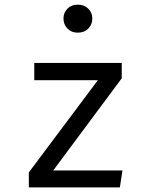

<svg xmlns="http://www.w3.org/2000/svg" viewBox="-20 -813 655 833"><path d="M210.8 -73.3H511.3L500 0H105.1V-65.1L404.6 -465.1H128.7V-540H508.2V-473.3ZM317.4 -792.8Q345.6 -792.8 363.1 -775.4Q380.5 -757.9 380.5 -732.8Q380.5 -706.7 363.1 -689Q345.6 -671.3 317.4 -671.3Q289.7 -671.3 272.6 -689Q255.4 -706.7 255.4 -732.8Q255.4 -757.9 272.6 -775.4Q289.7 -792.8 317.4 -792.8Z"/></svg>

Font: FiraCode Nerd Font
Style: Regular
Weight: 400
Designer: Carrois Corporate, Edenspiekermann AG, Nikita Prokopov
Foundry: Carrois Corporate, Edenspiekermann AG, Nikita Prokopov
Version: Version 6.002;Nerd Fonts 2.2.2